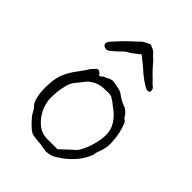

<svg xmlns="http://www.w3.org/2000/svg" viewBox="-217 -846 965 965"><g transform="rotate(45 266.0 -363.5)"><path d="M320 -39Q336 -53 352 -69Q366 -83 383 -97Q396 -108 406 -129Q417 -149 424.5 -173Q432 -197 436 -219Q440 -242 440 -258Q440 -286 432 -306Q424 -325 412 -340Q399 -358 382 -371Q373 -378 364 -385Q355 -392 345 -400Q331 -410 322 -415Q313 -419 295 -419Q257 -419 238 -414Q218 -409 203 -398Q184 -387 175 -373Q171 -367 148 -339Q148 -339 147 -338H146V-337L142 -332Q138 -328 134 -320Q127 -308 123 -292.5Q119 -277 116 -260Q113 -243 112 -226.5Q111 -210 111 -197Q111 -176 117.5 -152Q124 -128 138 -106Q151 -84 170 -67Q186 -51 211 -42Q218 -40 224 -39L237 -37H238H317H319ZM448 -383 449 -382H451Q460 -376 466 -359Q473 -341 478 -319Q483 -297 485 -277Q487 -256 487 -245Q487 -226 483 -210Q477 -184 473 -176Q470 -172 470 -167Q469 -164 467 -160V-159Q466 -154 466 -150Q466 -147 464 -143Q449 -100 411 -60Q379 -26 330 2Q317 9 296 11Q281 13 278 12V11Q274 10 270 10L242 6Q242 5 242 5V6Q242 6 242 6V5Q240 5 224 4Q214 3 205 2H204Q195 1 185 -1Q177 -2 173 -5H172Q165 -9 154 -18Q143 -28 133 -38Q123 -48 114 -59Q103 -73 102 -76Q97 -86 93 -92Q89 -100 81 -107H82Q81 -107 81 -107Q73 -115 68 -128Q63 -140 60 -155.5Q57 -171 56 -186Q55 -201 55 -213Q55 -242 58 -263.5Q61 -285 67 -304Q74 -323 85 -343Q101 -371 113 -385Q123 -398 124 -400L129 -408Q134 -412 140 -423Q147 -435 150 -439Q164 -454 167 -457V-458Q170 -462 174 -464Q177 -465 181 -465Q184 -465 187 -463H188Q200 -456 200 -452Q200 -448 203 -447.5Q206 -447 209 -448L212 -449L213 -450H214L222 -458Q223 -459 226 -460Q236 -463 244 -468Q250 -472 257 -474Q270 -477 273 -478Q275 -477 276 -477L277 -476H279L297 -474Q299 -473 301 -472H302Q318 -470 326 -467Q340 -463 345 -458Q348 -455 365 -444Q375 -438 386 -433Q407 -424 408 -424Q414 -421 416 -420Q420 -414 426 -411Q430 -407 435 -401Q438 -397 444 -387L445 -385L446 -383ZM381 -650Q397 -634 400 -631Q402 -629 407 -625Q412 -620 417 -614Q422 -610 426 -605Q430 -601 433 -599Q442 -594 443 -583Q446 -571 439 -567Q436 -565 431 -565L421 -567Q409 -571 382 -590Q355 -609 323 -639Q309 -651 299 -657V-658Q286 -669 282 -672Q279 -673 278 -672Q275 -669 270 -665Q265 -661 257 -655L241 -643Q233 -637 220 -630Q209 -624 200 -614Q192 -605 178 -593Q167 -584 157 -575Q146 -565 136 -565Q134 -565 130 -566Q127 -566 124 -568Q120 -569 116 -573Q112 -579 112 -584V-585Q114 -597 122 -605Q128 -611 136 -621L139 -624H140L141 -626Q163 -651 178 -665Q192 -679 207 -692Q221 -705 226 -710Q231 -716 237 -720Q243 -725 251 -729Q259 -733 265 -736Q272 -739 275 -740Q279 -741 284 -738Q288 -736 295 -733Q303 -731 310 -725Q317 -719 321 -713Q325 -708 332 -703Q340 -697 348 -687Q361 -671 381 -650Z"/></g></svg>

Font: ToneOZ-Tsuipita-TC
Style: Tsuipita-TC
Weight: 400
Designer: :Jeffrey Xuan (Chih-Lin Hsuan)  :
Foundry: jeffreyx@gmail.com, cjkFonts.io
Version: Version 0.24071